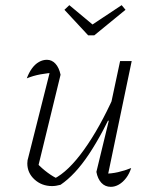

<svg xmlns="http://www.w3.org/2000/svg" viewBox="-20 -719 590 745"><path d="M215 -429 126 -64 123 -86Q143 -65 165.5 -48.5Q188 -32 207 -24L189 -25Q245 -53 306 -138Q367 -223 423 -348L435 -326Q407 -264 379.5 -212.5Q352 -161 325 -120.5Q298 -80 270.5 -50.5Q243 -21 215 -2Q197 3 182 3Q142 3 114 -22.5Q86 -48 86 -85Q86 -98 90 -109L178 -458L196 -437Q166 -436 137 -430.5Q108 -425 84 -415Q92 -437 104 -453.5Q116 -470 131 -478.5Q146 -487 162 -487Q181 -487 195 -472Q209 -457 215 -429ZM354 -52 402 -250 397 -252 446 -482H491L395 -22L384 -45Q412 -45 438 -51Q464 -57 489 -67Q482 -45 469.5 -28.5Q457 -12 441.5 -3Q426 6 410 6Q388 6 373.5 -9.5Q359 -25 354 -52ZM322 -582 230 -681 249 -699 339 -624 452 -699 467 -681 346 -582Z"/></svg>

Font: Piazzolla Thin Thin
Style: Italic
Weight: 250
Italic angle: -11.3°
Version: Version 2.005